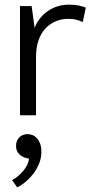

<svg xmlns="http://www.w3.org/2000/svg" viewBox="-20 -496 394 826"><path d="M66 0V-470H116L129 -376Q146 -421 186 -448.5Q226 -476 277 -476Q302 -476 320 -472Q338 -468 349 -463L336 -401Q324 -407 309 -411Q294 -415 274 -415Q245 -415 220 -404.5Q195 -394 176 -374Q157 -354 146 -323Q135 -292 135 -252V0ZM94 184Q78 181 63.5 168Q49 155 49 131Q49 110 62.5 95.5Q76 81 99 81Q109 81 119.5 85Q130 89 138.5 98Q147 107 152.5 121.5Q158 136 158 158Q158 181 150 203Q142 225 128 245Q114 265 95 282Q76 299 54 310L32 279Q61 263 81.5 237.5Q102 212 105 187Z"/></svg>

Font: Ek Mukta Light
Style: Regular
Weight: 300
Designer: Girish Dalvi and Yashodeep Gholap
Foundry: Ek Type
Version: Version 2.538;PS 1.002;hotconv 16.6.51;makeotf.lib2.5.65220;